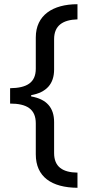

<svg xmlns="http://www.w3.org/2000/svg" viewBox="-20 -734 420 912"><path d="M348 158V86C277 85 237 58 237 -7V-154C237 -222 202 -263 128 -276V-282C201 -295 237 -336 237 -404V-548C237 -613 279 -640 348 -642V-714C231 -714 150 -662 150 -556V-408C150 -341 107 -316 28 -315V-242C107 -242 150 -216 150 -148V-1C150 106 225 157 348 158Z"/></svg>

Font: Noto Sans EgyptHiero
Style: Regular
Weight: 400
Designer: Monotype Design Team
Foundry: Monotype Imaging Inc.
Version: Version 2.002